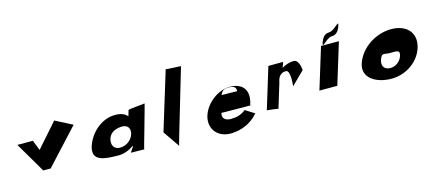

<svg xmlns="http://www.w3.org/2000/svg" viewBox="-50 -1159 3700 1628"><g transform="rotate(-15 1800.0 -345.0)"><path d="M184 -385H48L204 -119H269L553 -427L403 -504L219 -295Z M652 -205C619 -83 737 -79 849 -77C901 -75 954 -97 991 -126L989 -115L960 -72C960 -72 1081 -71 1077 -69C1073 -67 1186 -450 1180 -446C1174 -442 1038 -435 1035 -426L1020 -376C997 -404 958 -418 906 -416C793 -414 686 -320 652 -205ZM824 -233C842 -290 900 -306 948 -306C994 -306 1020 -270 1002 -219C984 -169 935 -137 884 -137C830 -137 808 -180 824 -233Z M1272 -167 1371 -23C1367 -23 1562 -669 1561 -671C1560 -673 1428 -676 1429 -680Z M2059 -197C2058 -202 2035 -194 2041 -196C2087 -327 2024 -395 1914 -395C1808 -395 1694 -306 1666 -199C1639 -93 1711 -6 1830 -10C1918 -14 1999 -45 2066 -121L1986 -172C1943 -137 1898 -129 1855 -129C1819 -129 1774 -143 1789 -200C1786 -198 2059 -197 2059 -197ZM1829 -345C1846 -380 1860 -392 1906 -392C1947 -392 1969 -380 1966 -342C1969 -344 1829 -345 1829 -345Z M2167 -121C2167 -121 2271 -111 2265 -106L2331 -322C2334 -332 2340 -400 2409 -400C2453 -400 2435 -260 2435 -260L2549 -372C2549 -372 2544 -466 2494 -466C2420 -466 2362 -414 2368 -419C2374 -424 2379 -427 2387 -427C2388 -427 2406 -482 2407 -482L2277 -481Z M2849 -623C2805 -623 2783 -588 2770 -544C2757 -500 2817 -585 2861 -585C2905 -585 2927 -619 2940 -663C2953 -707 2893 -623 2849 -623ZM2752 -529H2909L2798 -167H2641Z M3048 -299C3005 -174 3130 -104 3265 -106C3394 -108 3512 -194 3542 -313C3573 -433 3491 -515 3358 -513C3223 -511 3090 -423 3048 -299ZM3215 -290C3235 -343 3250 -320 3302 -320C3352 -320 3394 -329 3378 -276C3363 -227 3316 -193 3267 -196C3216 -199 3195 -237 3215 -290Z"/></g></svg>

Font: Drag You Down
Style: Regular
Weight: 400
Designer: Robert Jablonski
Foundry: Cannot Into Space Fonts
Version: Version 0.97